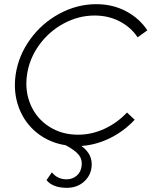

<svg xmlns="http://www.w3.org/2000/svg" viewBox="-20 -692 744 925"><path d="M55.2 -331.1Q68.4 -423.3 125 -502Q181.6 -580.6 266.6 -626.2Q351.6 -671.9 443.8 -671.9Q522 -671.9 586.2 -638.4Q650.4 -605 689.9 -545.9L643.1 -512.2Q610.4 -561 556.4 -589.1Q502.4 -617.2 436 -617.2Q358.4 -617.2 287.1 -578.9Q215.8 -540.5 168.2 -474.4Q120.6 -408.2 109.9 -330.1Q99.1 -252 128.2 -185.8Q157.2 -119.6 217.8 -81.3Q278.3 -43 356 -43Q421.4 -43 482.9 -71.3Q544.4 -99.6 591.8 -149.9L628.9 -115.2Q578.1 -60.5 511 -27.1Q443.8 6.3 372.1 11.2Q429.2 52.2 420.9 115.2Q415.5 156.7 382.8 184.8Q350.1 212.9 301.8 212.9Q234.4 212.9 204.1 175.8L230 138.2Q256.3 171.9 300.8 171.9Q329.1 171.9 349.4 154.5Q369.6 137.2 373 108.9Q377.4 78.6 361.3 56.4Q345.2 34.2 296.9 7.8Q217.8 -4.4 158.2 -52Q98.6 -99.6 71 -173.1Q43.5 -246.6 55.2 -331.1Z"/></svg>

Font: Human Sans Light
Style: Italic
Weight: 300
Italic angle: -8°
Designer: Tim Radville
Foundry: Continuum
Version: Version 1.000;FEAKit 1.0